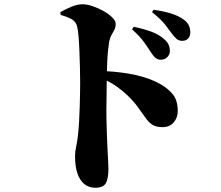

<svg xmlns="http://www.w3.org/2000/svg" viewBox="-20 -826 1040 903"><path d="M264 -769Q287 -782 315 -794Q343 -806 369 -806Q389 -806 415.5 -797Q442 -788 467 -774Q492 -760 508 -744Q524 -728 524 -714Q524 -697 517.5 -685Q511 -673 504 -660.5Q497 -648 493 -628Q490 -608 487.5 -582.5Q485 -557 484 -525Q483 -509 483 -491Q553 -487 615 -474Q689 -457 735 -430Q773 -408 794.5 -380Q816 -352 816 -303Q816 -273 797 -250.5Q778 -228 744 -228Q714 -228 696.5 -239.5Q679 -251 664.5 -271.5Q650 -292 630.5 -319.5Q611 -347 579 -378Q557 -399 529 -419Q510 -433 482 -447Q481 -401 481 -359Q480 -314 480.5 -274Q481 -234 482.5 -200Q484 -166 485 -137Q487 -96 488.5 -69.5Q490 -43 490 -34Q490 15 477.5 36Q465 57 429 57Q398 57 376.5 39.5Q355 22 344 -11Q333 -44 333 -91Q333 -113 338 -135.5Q343 -158 347 -193Q350 -221 352 -255.5Q354 -290 355 -325Q356 -360 356.5 -390Q357 -420 357 -439Q357 -471 356 -509.5Q355 -548 353.5 -585.5Q352 -623 349.5 -653.5Q347 -684 343 -700Q337 -726 314 -737.5Q291 -749 265 -756ZM691 -578Q678 -599 658 -627Q638 -655 601 -688L609 -700Q653 -691 690.5 -677.5Q728 -664 753 -641Q768 -628 773.5 -614.5Q779 -601 779 -587Q779 -570 767 -557.5Q755 -545 736 -545Q723 -545 712.5 -553Q702 -561 691 -578ZM786 -671Q774 -688 755.5 -711.5Q737 -735 695 -769L702 -780Q747 -774 783 -763Q819 -752 841 -736Q860 -723 867.5 -707.5Q875 -692 875 -674Q875 -656 865 -645Q855 -634 837 -634Q821 -634 810.5 -643Q800 -652 786 -671Z"/></svg>

Font: Early Summer Mincho Heavy
Style: Regular
Weight: 900
Designer: GuiWonder
Version: Version 1.002